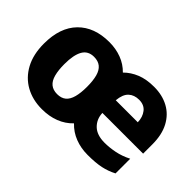

<svg xmlns="http://www.w3.org/2000/svg" viewBox="-87 -848 1147 1147"><g transform="rotate(45 486.5 -274.5)"><path d="M694 -559Q763 -559 816 -530.5Q869 -502 899 -446Q929 -390 929 -308V-230H585Q587 -179 621 -146Q655 -113 720 -113Q761 -113 806 -122Q851 -131 896 -154V-30Q856 -9 811.5 0.5Q767 10 700 10Q643 10 594 -9Q545 -28 509 -66Q474 -29 424.5 -9.5Q375 10 313 10Q235 10 174.5 -23.5Q114 -57 79.5 -121Q45 -185 45 -276Q45 -412 117 -485.5Q189 -559 316 -559Q371 -559 418.5 -541Q466 -523 501 -487Q535 -521 582 -540Q629 -559 694 -559ZM313 -432Q263 -432 240.5 -392.5Q218 -353 218 -276Q218 -225 227.5 -189Q237 -153 258.5 -135.5Q280 -118 314 -118Q349 -118 370 -135.5Q391 -153 400.5 -188.5Q410 -224 410 -275Q410 -327 400.5 -362Q391 -397 369.5 -414.5Q348 -432 313 -432ZM685 -441Q644 -441 618.5 -417.5Q593 -394 588 -340H774Q773 -383 750.5 -412Q728 -441 685 -441Z"/></g></svg>

Font: Noto Sans Symbols ExtraBold
Style: Regular
Weight: 800
Version: Version 2.002